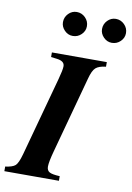

<svg xmlns="http://www.w3.org/2000/svg" viewBox="-130 -966 708 1026"><g transform="rotate(10 224.0 -452.5)"><path d="M406 -669V-644Q368 -640 351 -625Q334 -610 322 -564L210 -152Q193 -90 193 -65Q193 -44 207.5 -35.5Q222 -27 264 -25V0H-32V-25Q7 -30 22 -43Q37 -56 51 -107L168 -536Q182 -587 182 -607Q182 -635 140 -640L108 -644V-669ZM480 -839Q480 -813 460.5 -794Q441 -775 414 -775Q388 -775 369 -794.5Q350 -814 350 -839Q350 -866 369 -885.5Q388 -905 414 -905Q441 -905 460.5 -885.5Q480 -866 480 -839ZM268 -839Q268 -813 248.5 -794Q229 -775 202 -775Q176 -775 157 -794.5Q138 -814 138 -839Q138 -866 157 -885.5Q176 -905 202 -905Q229 -905 248.5 -885.5Q268 -866 268 -839Z"/></g></svg>

Font: STIX
Style: Bold Italic
Weight: 700
Italic angle: -16.33°
Designer: MicroPress Inc., with final additions and corrections provided by Coen Hoffman, Elsevier (retired)
Version: Version 1.1.1